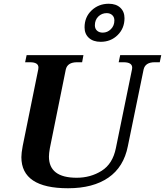

<svg xmlns="http://www.w3.org/2000/svg" viewBox="-20 -994 880 1024"><path d="M431 -848Q431 -903 468.5 -938.5Q506 -974 560 -974Q599 -974 621.5 -953Q644 -932 644 -897Q644 -843 607.5 -807Q571 -771 517 -771Q477 -771 454 -792Q431 -813 431 -848ZM590 -885Q590 -903 578.5 -913.5Q567 -924 549 -924Q523 -924 504.5 -906Q486 -888 486 -859Q486 -841 497.5 -830.5Q509 -820 528 -820Q553 -820 571.5 -838.5Q590 -857 590 -885ZM94 -156Q94 -178 101 -215L184 -624Q185 -628 185 -634Q185 -662 140 -662H114L122 -700H425L418 -662H391Q340 -662 331 -624L246 -204Q241 -176 241 -159Q241 -46 389 -46Q463 -46 522 -83Q581 -120 598 -204L684 -624Q685 -627 685 -633Q685 -662 639 -662H613L621 -700H840L832 -662H805Q755 -662 746 -624L662 -215Q640 -103 558 -46.5Q476 10 343 10Q94 10 94 -156Z"/></svg>

Font: Taviraj SemiBold
Style: Italic
Weight: 600
Italic angle: -12°
Designer: Katatrad Team
Foundry: CadsonDemak
Version: Version 1.001